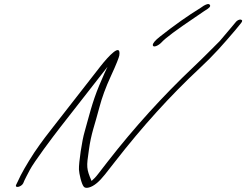

<svg xmlns="http://www.w3.org/2000/svg" viewBox="-20 -880 1204 939"><path d="M727.3 -660C728.6 -644 756.1 -658 769.2 -672C790 -695 844.8 -735 930.7 -793C952.7 -808 968.8 -819 979 -826L994.5 -836C1008.2 -845 1011.7 -853 1003.3 -859C999.1 -862 990.7 -860 976.3 -852L960.2 -841C900 -804 834.4 -758 762.3 -701C737.9 -682 727.2 -668 727.3 -660ZM93.7 16 99.6 2C104.1 -7 112.4 -24 125.3 -48C146 -88 239.3 -212 274.3 -257L505.6 -553C499.7 -541 485.6 -511 465.6 -463C430.4 -379 414.2 -307 393.9 -236C381.1 -194 364.7 -83 366.1 -51C366.9 -32 378.2 20 389.7 33C394.5 39 403.6 40 414.9 37C438.9 31 465.1 9 493.6 -27L542.2 -89C676.8 -262 814.7 -414 956.3 -546C1025.3 -610 1069.6 -661 1131.1 -733L1158.8 -767C1166.2 -776 1166.2 -782 1158.2 -784C1151.2 -786 1139.2 -780 1133.8 -773L1104.5 -738C1085.2 -715 1068.3 -695 1054.5 -679C1013.1 -638 975.6 -599 926.8 -553C776.9 -411 636.1 -256 506.2 -89L460.5 -30C449.3 -15 437.4 -3 427.8 5C402.1 -55 402.6 -64 414.5 -145C425.7 -229 443.4 -267 466.6 -357C478.2 -401 496.3 -452 522.8 -509C549.3 -566 561.6 -599 563.3 -608C573.5 -674 510 -605 470.8 -555L238.3 -257C218.7 -232 186.1 -191 147.6 -134C110.5 -77 82.9 -29 66.7 8L59.3 23C49.9 42 84.4 35 93.7 16Z"/></svg>

Font: MewTooHand
Style: UltimateItaWide
Weight: 400
Designer: Mew Too, Robert Jablonski
Version: Version 0.77